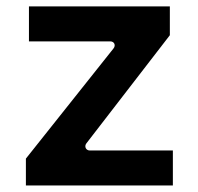

<svg xmlns="http://www.w3.org/2000/svg" viewBox="-20 -565 602 585"><path d="M58.9 0H506.7V-106.5H253.6C241.8 -106.5 236.2 -118.6 242.9 -127.8L497.5 -457.7V-545.5H68.2V-438.9H316.1C328.1 -438.9 333.5 -427.2 326 -417.6L58.9 -81.7Z"/></svg>

Font: RA Gorm Semi Bold
Style: Regular
Weight: 600
Designer: Rasmus Andersson
Foundry: rsms
Version: Version 3.000;hotconv 1.0.109;makeotfexe 2.5.65596